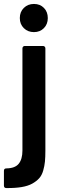

<svg xmlns="http://www.w3.org/2000/svg" viewBox="-76 -743 288 968"><path d="M95.2 -581.1Q64.5 -581.1 44.2 -601.1Q23.9 -621.1 23.9 -651.9Q23.9 -683.1 44.2 -703.1Q64.5 -723.1 95.2 -723.1Q126 -723.1 145.5 -703.1Q165 -683.1 165 -651.9Q165 -621.1 145.3 -601.1Q125.5 -581.1 95.2 -581.1ZM-43.9 205.1Q-56.2 205.1 -56.2 192.9V118.2Q-56.2 106 -43.9 106Q0 105.5 18.6 82.3Q37.1 59.1 37.1 16.1V-499Q37.1 -504.4 40.5 -507.8Q43.9 -511.2 48.8 -511.2H141.1Q146 -511.2 149.4 -507.8Q152.8 -504.4 152.8 -499V16.1Q152.8 48.8 150.6 71.5Q148.4 94.2 141.6 117.7Q134.8 141.1 121.3 156Q107.9 170.9 86.4 182.9Q64.9 194.8 32.5 200.2Q0 205.6 -43.9 205.1Z"/></svg>

Font: Barlow Condensed SemiBold
Style: Regular
Weight: 600
Width: 3
Designer: Jeremy Tribby
Foundry: Tribby Type
Version: Version 1.422;hotconv 1.0.109;makeotfexe 2.5.65596